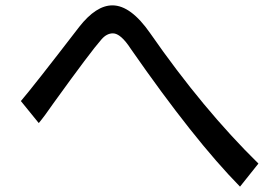

<svg xmlns="http://www.w3.org/2000/svg" viewBox="-20 -735 1040 723"><path d="M58.6 -354.5Q102.5 -405.3 278.3 -633.8Q341.8 -714.8 403.3 -714.8Q472.7 -714.8 545.9 -609.4Q744.1 -324.2 953.1 -119.1L883.8 -32.2Q710.9 -208 472.7 -550.8Q434.6 -609.4 405.3 -609.4Q381.8 -609.4 362.3 -586.9Q323.2 -543 181.6 -346.7Q149.4 -299.8 126 -271.5Z"/></svg>

Font: MotoyaLCedar
Style: W3 mono
Weight: 400
Version: Version 1.01